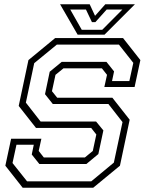

<svg xmlns="http://www.w3.org/2000/svg" viewBox="-20 -878 691 898"><path d="M86 0 5 -103 32 -229H173.5L161 -172L185 -141.5H377L414 -172L430.5 -249L406.5 -279.5H148.5L67.5 -382.5L113 -597L238 -700H555.5L636.5 -597L609.5 -471H468L480.5 -528L456.5 -558.5H277L239.5 -528L223 -451.5L247.5 -421H505.5L586.5 -318L541 -103L416 0ZM106.5 -30H407L512.5 -117.5L553 -307L487 -391.5H227L190.5 -437.5L212.5 -542.5L268.5 -588.5H478L513.5 -544L504 -499H585L603.5 -584L536 -669.5H246L140 -582.5L101 -398L170 -309.5H429.5L463.5 -268L440 -157.5L384 -111H164L128.5 -155.5L138 -201H57L38.5 -115.5ZM343 -716 261 -858H399.5L424.5 -804L472.5 -858H611L469 -716ZM362.5 -738.5H458L552.5 -833.5H479L426 -774.5H410L382 -833.5H308.5Z"/></svg>

Font: Tourney Thin Light
Style: Italic
Weight: 300
Italic angle: -12°
Version: Version 1.015